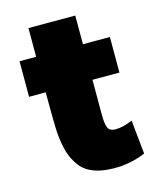

<svg xmlns="http://www.w3.org/2000/svg" viewBox="-107 -757 713 860"><g transform="rotate(-15 249.0 -327.0)"><path d="M462 -3Q408 20 347 25Q278 29 231.5 14Q185 -1 160.5 -34Q136 -67 125.5 -103Q115 -139 110 -192Q107 -246 107 -382H30V-547H107V-680H324V-547H449V-382H324V-222Q324 -175 332.5 -158Q341 -141 367 -141Q402 -141 446 -160Q455 -66 462 -3Z"/></g></svg>

Font: Repo
Style: ExtraBlack
Weight: 1000
Designer: Stefan Peev
Foundry: Context Ltd
Version: Version 001.000